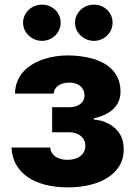

<svg xmlns="http://www.w3.org/2000/svg" viewBox="-20 -789 578 819"><path d="M194.6 -159.8Q195 -148.1 200.5 -138.3Q206 -128.6 215.7 -121.6Q225.5 -114.7 239 -111Q252.5 -107.2 268.5 -107.2Q284.8 -107.2 298.7 -111.3Q312.5 -115.4 322.6 -123Q332.7 -130.7 338.4 -141.9Q344.1 -153.1 344.1 -166.9Q344.1 -179.7 339.1 -190.3Q334.2 -201 325.1 -208.6Q316.1 -216.3 303.4 -220.5Q290.8 -224.8 275.6 -224.8H202.4V-331.7H275.6Q290.5 -331.7 302.6 -335.4Q314.6 -339.1 323.2 -345.9Q331.7 -352.6 336.1 -361.9Q340.6 -371.1 340.6 -381.7Q340.6 -394.2 335.9 -404.3Q331.3 -414.4 323 -421.5Q314.6 -428.6 302.7 -432.7Q290.8 -436.8 276.3 -436.8Q262.1 -436.8 249.8 -433.4Q237.6 -430 228.7 -423.8Q219.8 -417.6 214.7 -408.9Q209.5 -400.2 209.5 -389.6H44Q44.4 -419 54.2 -442.5Q63.9 -465.9 80.4 -484Q96.9 -502.1 119 -515.1Q141 -528.1 165.8 -536.4Q190.7 -544.7 217.2 -548.7Q243.6 -552.6 268.8 -552.6Q293.7 -552.6 320.1 -549.5Q346.6 -546.5 371.6 -539.6Q396.7 -532.7 418.9 -521.3Q441.1 -509.9 457.7 -492.7Q474.4 -475.5 484.2 -452.2Q494 -429 494 -398.4Q494 -355.5 465.4 -326.2Q436.8 -296.9 380.3 -284.4V-278.8Q431.5 -275.9 469.8 -242.9Q507.8 -209.9 507.8 -150.9Q507.8 -112.6 490.1 -82.7Q472.3 -52.9 440.5 -32.1Q408.7 -11.4 364.9 -0.5Q321 10.3 268.8 10.3Q217.7 10.3 174.5 -0.5Q131.4 -11.4 99.6 -32.7Q67.8 -54 49.4 -85.9Q30.9 -117.9 29.1 -159.8ZM380.7 -769.2Q397.4 -769.2 411.8 -763.3Q426.1 -757.5 437 -747.2Q447.8 -736.9 454 -722.8Q460.2 -708.8 460.2 -692.1Q460.2 -675.8 453.8 -661.6Q447.4 -647.4 436.6 -637.1Q425.8 -626.8 411.2 -620.7Q396.7 -614.7 380.7 -614.7Q364.7 -614.7 350.1 -620.7Q335.6 -626.8 324.4 -637.1Q313.2 -647.4 306.6 -661.6Q300.1 -675.8 300.1 -692.1Q300.1 -708.8 306.6 -722.8Q313.2 -736.9 324.2 -747.2Q335.2 -757.5 349.8 -763.3Q364.3 -769.2 380.7 -769.2ZM159.1 -769.2Q175.8 -769.2 190.2 -763.3Q204.5 -757.5 215.4 -747.2Q226.2 -736.9 232.4 -722.8Q238.6 -708.8 238.6 -692.1Q238.6 -675.8 232.2 -661.6Q225.9 -647.4 215 -637.1Q204.2 -626.8 189.6 -620.7Q175.1 -614.7 159.1 -614.7Q143.1 -614.7 128.6 -620.7Q114 -626.8 102.8 -637.1Q91.6 -647.4 85 -661.6Q78.5 -675.8 78.5 -692.1Q78.5 -708.8 85 -722.8Q91.6 -736.9 102.6 -747.2Q113.6 -757.5 128.2 -763.3Q142.8 -769.2 159.1 -769.2Z"/></svg>

Font: Inter P Extra Bold
Style: Regular
Weight: 800
Designer: Rasmus Andersson
Foundry: rsms
Version: Version 3.018;git-588b23468